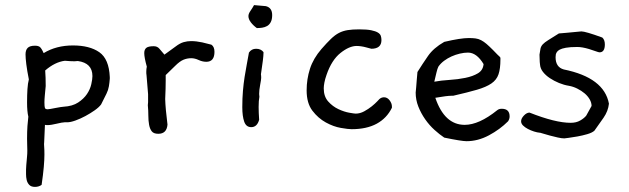

<svg xmlns="http://www.w3.org/2000/svg" viewBox="-20 -515 2465 752"><path d="M410 -213V-207Q409 -192 406.5 -177Q404 -162 397 -148L376 -106Q368 -95 351 -83Q334 -71 314.5 -60.5Q295 -50 275.5 -43Q256 -36 243 -36H233Q229 -36 220.5 -34.5Q212 -33 202 -30.5Q192 -28 182.5 -26.5Q173 -25 167 -25Q159 -25 156 -26L153 42Q152 48 153 59.5Q154 71 154 90.5Q154 110 151.5 139Q149 168 143 209Q132 217 117 217Q102 217 94.5 209Q87 201 84.5 190Q82 179 82 167.5Q82 156 82 149Q82 139 83 131Q84 123 84.5 114.5Q85 106 86 97Q87 88 87 75Q87 64 86.5 53Q86 42 86 28Q86 0 87.5 -21.5Q89 -43 91 -58Q86 -78 86 -114Q86 -143 87.5 -166Q89 -189 93 -204Q86 -239 83 -263.5Q80 -288 80 -302Q80 -319 88.5 -327.5Q97 -336 117 -336Q129 -336 135.5 -331.5Q142 -327 151 -307Q200 -337 266 -337Q331 -337 369 -310.5Q407 -284 410 -213ZM342 -217Q342 -268 285 -276Q282 -276 278.5 -275.5Q275 -275 272 -275Q264 -275 254.5 -275.5Q245 -276 234 -277Q195 -272 157 -239Q158 -226 158.5 -211Q159 -196 159 -178Q157 -157 155.5 -141Q154 -125 154 -114Q154 -97 156 -92Q158 -87 167 -87Q170 -87 178.5 -88.5Q187 -90 197 -92Q207 -94 216.5 -95.5Q226 -97 229 -97Q264 -99 286 -113.5Q308 -128 320.5 -146.5Q333 -165 337.5 -185Q342 -205 342 -217Z M808 -340Q820 -332 820 -312Q820 -273 788 -273Q773 -273 758 -280Q743 -287 729 -287Q713 -287 698.5 -281Q684 -275 666 -257L629 -221V-200Q629 -185 628.5 -166.5Q628 -148 627 -127Q628 -90 636 -27Q633 9 600 9Q582 9 574.5 -0.5Q567 -10 564 -26Q561 -42 561 -62Q561 -82 559 -103Q560 -108 560 -115Q560 -122 560 -130V-146L554 -219Q553 -224 553 -228Q553 -232 553 -236Q553 -244 555 -254Q545 -290 545 -307Q545 -321 553 -327.5Q561 -334 582 -334Q596 -334 604 -324.5Q612 -315 624 -301L668 -333Q685 -346 699.5 -350Q714 -354 728 -354Q749 -354 772 -349Z M1046 -456Q1046 -439 1040.5 -428.5Q1035 -418 1026 -413Q1017 -408 1006.5 -406.5Q996 -405 986 -405Q972 -415 962.5 -427.5Q953 -440 953 -452Q953 -461 961 -472.5Q969 -484 975 -495L1021 -491Q1046 -485 1046 -456ZM1012 -311V-307Q1012 -298 1009.5 -277.5Q1007 -257 1002 -224Q1003 -219 1003 -210Q1003 -204 999 -183Q995 -162 995 -147Q995 -144 995.5 -141Q996 -138 996 -136Q993 -122 993 -96Q993 -85 993.5 -72.5Q994 -60 995 -46Q987 -17 964 -17Q944 -17 936.5 -38.5Q929 -60 929 -95Q929 -130 931.5 -159Q934 -188 938 -213.5Q942 -239 946.5 -262.5Q951 -286 955 -309Q965 -324 983 -324Q1002 -324 1012 -311Z M1515 -93Q1495 -52 1455.5 -30.5Q1416 -9 1357 -9Q1344 -9 1315 -14Q1286 -19 1256 -35.5Q1226 -52 1203.5 -81.5Q1181 -111 1181 -161Q1181 -205 1194 -245.5Q1207 -286 1239 -323Q1260 -347 1276 -362.5Q1292 -378 1307.5 -386Q1323 -394 1341.5 -397Q1360 -400 1387 -400Q1417 -400 1434 -396.5Q1451 -393 1460 -387.5Q1469 -382 1471.5 -374.5Q1474 -367 1474 -358Q1474 -324 1434 -324Q1435 -324 1429 -325.5Q1423 -327 1414 -329.5Q1405 -332 1395 -333.5Q1385 -335 1377 -335Q1348 -335 1313.5 -307.5Q1279 -280 1259 -222Q1253 -205 1250.5 -191.5Q1248 -178 1248 -169Q1248 -137 1265.5 -117.5Q1283 -98 1305.5 -87.5Q1328 -77 1348 -73.5Q1368 -70 1373 -70Q1390 -70 1406.5 -79Q1423 -88 1436 -98.5Q1449 -109 1457.5 -118Q1466 -127 1466 -127Q1474 -134 1484 -134Q1497 -134 1506 -122Q1515 -110 1515 -98Z M1970 -40Q1938 -8 1895 15Q1852 38 1807 38Q1788 38 1720 24Q1702 12 1682 -6Q1662 -24 1645.5 -47.5Q1629 -71 1618.5 -97.5Q1608 -124 1608 -153V-152Q1609 -161 1610 -173Q1611 -184 1612 -198.5Q1613 -213 1615 -233Q1635 -265 1656.5 -296Q1678 -327 1720 -351Q1784 -366 1816 -366Q1831 -366 1842.5 -364.5Q1854 -363 1864.5 -357.5Q1875 -352 1885.5 -343Q1896 -334 1911 -319Q1922 -307 1928 -301.5Q1934 -296 1937 -293Q1940 -290 1940 -288Q1940 -286 1940 -282Q1940 -246 1932.5 -224Q1925 -202 1904.5 -188Q1884 -174 1848 -163.5Q1812 -153 1755 -140H1749Q1731 -140 1685 -132Q1721 -26 1800 -26Q1856 -26 1927 -83Q1934 -89 1945 -89Q1976 -89 1976 -59Q1976 -49 1970 -40ZM1874 -264Q1847 -309 1813 -309Q1798 -309 1781 -305Q1764 -301 1748.5 -294Q1733 -287 1719.5 -277Q1706 -267 1697 -254Q1693 -246 1689.5 -231Q1686 -216 1681 -195Q1708 -200 1740.5 -202Q1773 -204 1802.5 -210Q1832 -216 1852 -228Q1872 -240 1874 -264Z M2365 -109Q2362 -80 2344 -54L2308 -3Q2299 5 2280 10.5Q2261 16 2241.5 19.5Q2222 23 2206.5 25Q2191 27 2190 27Q2180 27 2164.5 23.5Q2149 20 2134 16Q2119 12 2108 8.5Q2097 5 2096 5H2095Q2084 4 2071.5 0Q2059 -4 2047.5 -10Q2036 -16 2028.5 -23.5Q2021 -31 2021 -40Q2021 -51 2032 -62.5Q2043 -74 2054 -74Q2155 -34 2215 -34Q2237 -34 2252.5 -43Q2268 -52 2276 -62L2297 -100Q2297 -113 2289.5 -126Q2282 -139 2269.5 -149.5Q2257 -160 2241 -168Q2225 -176 2208 -179Q2189 -182 2169.5 -190Q2150 -198 2133.5 -209Q2117 -220 2106.5 -233.5Q2096 -247 2095 -263Q2094 -263 2093 -301Q2095 -316 2097 -325Q2099 -334 2106 -341.5Q2113 -349 2127.5 -358Q2142 -367 2169 -384Q2177 -385 2198.5 -386.5Q2220 -388 2257 -392Q2273 -392 2339 -368Q2349 -359 2349 -341Q2349 -310 2328 -310Q2327 -310 2326 -310.5Q2325 -311 2323 -311L2287 -323Q2260 -331 2241 -331Q2213 -331 2196.5 -328Q2180 -325 2172 -320.5Q2164 -316 2161 -311Q2158 -306 2157 -302Q2157 -299 2156.5 -296.5Q2156 -294 2156 -291Q2156 -252 2188 -243Q2346 -211 2365 -109Z"/></svg>

Font: Gaegu
Style: Accents-Regular
Weight: 400
Designer: JIKJI
Foundry: JIKJI
Version: Version 1.00